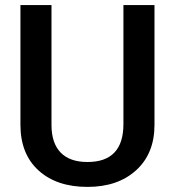

<svg xmlns="http://www.w3.org/2000/svg" viewBox="-20 -731 692 761"><path d="M592.3 -710.9V-235.8Q592.3 -122.6 519.8 -56.4Q447.3 9.8 326.7 9.8Q204.6 9.8 132.8 -55.4Q61 -120.6 61 -236.3V-710.9H184.1V-235.4Q184.1 -164.1 220.2 -126.5Q256.3 -88.9 326.7 -88.9Q469.2 -88.9 469.2 -239.3V-710.9Z"/></svg>

Font: Vazir Medium UI
Style: Medium-UI
Weight: 500
Designer: Saber Rastikerdar
Foundry: Saber Rastikerdar
Version: Version 30.0.0